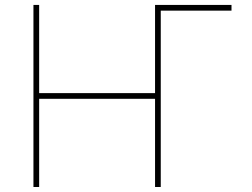

<svg xmlns="http://www.w3.org/2000/svg" viewBox="-20 -747 1006 767"><path d="M136.4 -727.3V-375H599.4V-727.3H904.8V-704.5H622.2V0H599.4V-352.3H136.4V0H113.6V-727.3Z"/></svg>

Font: Inter P Thin
Style: Regular
Weight: 100
Designer: Rasmus Andersson
Foundry: rsms
Version: Version 3.018;git-588b23468